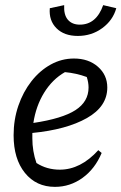

<svg xmlns="http://www.w3.org/2000/svg" viewBox="-20 -719 473 748"><path d="M194 9Q121 9 77 -45.5Q33 -100 33 -192Q33 -253 51.5 -307Q70 -361 102.5 -402.5Q135 -444 177.5 -467.5Q220 -491 268 -491Q325 -491 361.5 -459Q398 -427 398 -378Q398 -304 318.5 -259Q239 -214 106 -201Q106 -191 106 -180Q106 -130 122 -84Q162 -58 213 -58Q294 -58 363 -134L376 -123Q350 -61 301.5 -26Q253 9 194 9ZM325 -378Q325 -398 318 -419Q277 -434 233 -438Q184 -410 152 -358Q120 -306 110 -240Q223 -257 274 -290Q325 -323 325 -378ZM283 -579Q230 -579 200 -609Q170 -639 174 -687L230 -699Q228 -661 244.5 -642Q261 -623 291 -623Q355 -623 382 -699L433 -687Q420 -640 378.5 -609.5Q337 -579 283 -579Z"/></svg>

Font: Piazzolla
Style: Italic
Weight: 400
Italic angle: -11.3°
Designer: Juan Pablo del Peral
Foundry: Huerta Tipografica
Version: Version 1.330